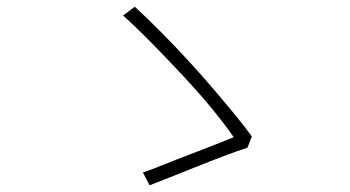

<svg xmlns="http://www.w3.org/2000/svg" viewBox="-20 -641 1040 571"><path d="M716 -202Q686 -192 646 -177Q606 -162 564 -145Q522 -128 485 -113.5Q448 -99 425 -90L405 -128Q429 -136 466 -151Q503 -166 544 -181.5Q585 -197 620 -211Q655 -225 675 -233Q651 -268 613.5 -314Q576 -360 530 -409.5Q484 -459 436.5 -507.5Q389 -556 346 -595L381 -621Q421 -584 461.5 -543Q502 -502 541 -459.5Q580 -417 615 -376Q650 -335 679.5 -299Q709 -263 729 -235Z"/></svg>

Font: Noto Sans KR ExtraLight
Style: Regular
Weight: 250
Designer: Ryoko NISHIZUKA  (kana, bopomofo & ideographs); Paul D. Hunt (Latin, Greek & Cyrillic); Sandoll Communications , Soo-you
Foundry: Adobe
Version: Version 2.004-H2;hotconv 1.0.118;makeotfexe 2.5.65603